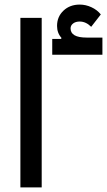

<svg xmlns="http://www.w3.org/2000/svg" viewBox="-20 -818 467 838"><path d="M69 -740H162V0H69ZM208 -648H247L248 -653Q229 -674 229 -705Q229 -745 257 -771.5Q285 -798 328 -798Q354 -798 379 -786.5Q404 -775 420 -755L378 -701Q355 -724 328 -724Q310 -724 299 -715.5Q288 -707 288 -694Q288 -654 358 -654H427V-579H208Z"/></svg>

Font: IBM Plex Sans Arabic Medium
Style: Regular
Weight: 500
Designer: Mike Abbink, Paul van der Laan, Pieter van Rosmalen, Wael Morcos, Khajak Apelian
Foundry: Bold Monday
Version: Version 1.1